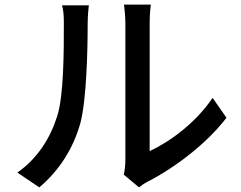

<svg xmlns="http://www.w3.org/2000/svg" viewBox="-20 -777 1040 830"><path d="M581 33C592 25 602 16 619 8C734 -51 873 -155 959 -268L899 -354C827 -247 715 -164 627 -124V-677C627 -718 631 -750 632 -757H516C516 -750 522 -718 522 -677V-85C522 -62 519 -39 515 -22ZM150 33C235 -39 297 -134 328 -247C354 -348 359 -559 359 -674C359 -709 363 -746 364 -754H248C255 -731 256 -708 256 -673C256 -558 256 -362 227 -274C198 -182 143 -92 55 -31Z"/></svg>

Font: Spoqa Han Sans Neo Medium
Style: Regular
Weight: 500
Designer: [Spoqa Han Sans Neo] Dong-huui Kim  Younghwa Kang  Yujin Lee  [Noto Sans] Ryoko NISHIZUKA  (kana & ideographs); Paul D. 
Foundry: Spoqa (http://www.spoqa-han-sans.com)
Version: Version 1.000